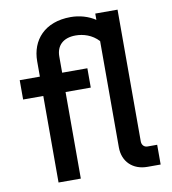

<svg xmlns="http://www.w3.org/2000/svg" viewBox="-84 -827 807 900"><g transform="rotate(-10 319.5 -377.0)"><path d="M122 0H228V-412H348V-504H228V-581C228 -633 261 -665 320 -665C356 -665 398 -653 429 -619V-113C429 -45 476 0 545 0H608V-94H562C546 -94 535 -106 535 -123V-750H429V-720C396 -742 354 -754 312 -754C188 -754 122 -677 122 -577V-504H26V-412H122Z"/></g></svg>

Font: Finlandica Medium
Style: Regular
Weight: 500
Designer: Niklas Ekholm, Juho Hiilivirta, Jaakko Suomalainen
Foundry: Helsinki Type Studio
Version: Version 2.000;Glyphs 3.2 (3202)